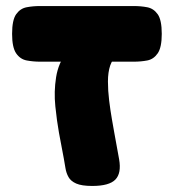

<svg xmlns="http://www.w3.org/2000/svg" viewBox="-20 -606 579 635"><path d="M285 9Q250 9 232 1Q214 -7 206.5 -20.5Q199 -34 196.5 -50Q194 -66 191 -82L175 -167Q168 -206 163 -254.5Q158 -303 165.5 -350.5Q173 -398 201 -434L370 -419Q352 -412 344.5 -389.5Q337 -367 337 -336.5Q337 -306 341 -273.5Q345 -241 350 -212.5Q355 -184 358 -167L374 -79Q382 -33 361.5 -12Q341 9 285 9ZM113 -402Q90 -402 68.5 -406Q47 -410 33.5 -429.5Q20 -449 20 -494Q20 -540 33.5 -559Q47 -578 68 -582Q89 -586 112 -586H423Q446 -586 467 -582Q488 -578 501.5 -559Q515 -540 515 -494Q515 -449 501.5 -429.5Q488 -410 467 -406Q446 -402 422 -402Z"/></svg>

Font: Fredoka SemiExpanded
Style: Bold
Weight: 700
Width: 6
Designer: Ben Nathan
Foundry: Milena B. Brandão, Ben Nathan
Version: Version 2.001